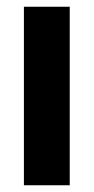

<svg xmlns="http://www.w3.org/2000/svg" viewBox="-20 -550 279 570"><path d="M187 -530V0H51V-530Z"/></svg>

Font: Fira Sans Extra Condensed SemiBold
Style: Regular
Weight: 600
Width: 1
Designer: Carrois Corporate & Edenspiekermann AG
Foundry: Carrois Corporate GbR & Edenspiekermann AG
Version: Version 4.203